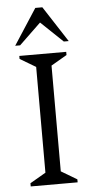

<svg xmlns="http://www.w3.org/2000/svg" viewBox="-57 -863 434 897"><g transform="rotate(-5 160.0 -414.5)"><path d="M50 0V-15L124 -58V-554L50 -598V-612H270V-597L196 -554V-58L270 -14V0ZM35 -661 144 -829H177L286 -661H263L160 -759L58 -661Z"/></g></svg>

Font: Ancizar Serif Light
Style: Regular
Weight: 300
Designer: Cesar Puertas, Viviana Monsalve, Julian Moncada, Julian Prieto, Jose Castro, Felipe Aragon, Mariel Hernandez, Sara Alarc
Version: Version 8.100